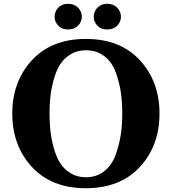

<svg xmlns="http://www.w3.org/2000/svg" viewBox="-20 -986 909 1016"><path d="M434 -780Q616 -780 720 -667.5Q824 -555 824 -385Q824 -215 720 -102.5Q616 10 434 10Q253 10 149 -102.5Q45 -215 45 -385Q45 -555 149 -667.5Q253 -780 434 -780ZM434 -48Q491 -48 531.5 -80Q572 -112 591.5 -166Q611 -220 619 -272.5Q627 -325 627 -385Q627 -445 619.5 -497Q612 -549 592.5 -603Q573 -657 532.5 -688.5Q492 -720 434 -720Q388 -720 352.5 -698Q317 -676 296.5 -642.5Q276 -609 263.5 -562Q251 -515 246.5 -473Q242 -431 242 -385Q242 -339 246.5 -296.5Q251 -254 263.5 -207Q276 -160 296.5 -126Q317 -92 352.5 -70Q388 -48 434 -48ZM269 -897Q269 -925 288.5 -945.5Q308 -966 340 -966Q373 -966 393 -945.5Q413 -925 413 -897Q413 -871 393.5 -850.5Q374 -830 340 -830Q307 -830 288 -850.5Q269 -871 269 -897ZM476 -897Q476 -925 495.5 -945.5Q515 -966 547 -966Q580 -966 600 -945.5Q620 -925 620 -897Q620 -871 600.5 -850.5Q581 -830 547 -830Q514 -830 495 -850.5Q476 -871 476 -897Z"/></svg>

Font: Libre Caslon Text
Style: Bold
Weight: 700
Designer: Pablo Impallari, Rodrigo Fuenzalida
Foundry: Pablo Impallari, Rodrigo Fuenzalida
Version: Version 1.002